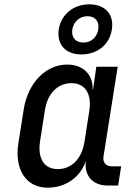

<svg xmlns="http://www.w3.org/2000/svg" viewBox="-20 -859 640 889"><path d="M357 -607C431 -607 488 -653 498 -723C509 -792 467 -839 393 -839C320 -839 263 -792 252 -723C242 -653 283 -607 357 -607ZM366 -662C330 -662 309 -686 315 -723C321 -759 349 -784 385 -784C421 -784 441 -759 435 -723C429 -686 402 -662 366 -662ZM200 10C285 10 353 -39 378 -115C368 -48 408 0 477 0H527L541 -89H496C471 -89 455 -107 459 -133L525 -550H426L411 -445H409C411 -514 365 -560 291 -560C192 -560 110 -476 90 -354L65 -196C46 -74 101 10 200 10ZM248 -76C185 -76 154 -124 165 -202L188 -349C200 -426 247 -474 311 -474C373 -474 405 -426 394 -349L371 -202C359 -124 311 -76 248 -76Z"/></svg>

Font: JetBrains Mono Medium
Style: Italic
Weight: 436
Italic angle: -9°
Monospace: yes
Designer: Philipp Nurullin, Konstantin Bulenkov
Foundry: JetBrains
Version: Version 2.305